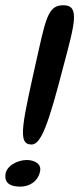

<svg xmlns="http://www.w3.org/2000/svg" viewBox="-38 -675 302 732"><path d="M82.5 -124C118.5 -124 147 -202.5 203.5 -421.5C247.5 -586 266.5 -654 205 -655C151.5 -655.5 139.5 -618.5 110 -486C46.5 -201.5 26 -124 82.5 -124ZM40 36.5C70.5 36.5 105.5 20 114.5 -20.5C122 -52 90.5 -65 64 -65C29.5 -65 -15 -43 -17.5 -8C-20.5 29 10 36.5 40 36.5Z"/></svg>

Font: Gluten
Style: Italic
Weight: 400
Italic angle: -13°
Designer: Tyler Finck
Foundry: Etcetera Type Company
Version: Version 0.920